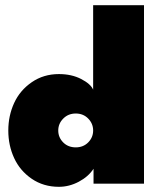

<svg xmlns="http://www.w3.org/2000/svg" viewBox="-20 -708 622 740"><path d="M535 0H340.5V-57.5Q320.5 -27 283.5 -7.5Q246.5 12 207 12Q147.5 12 102.2 -19Q57 -50 34.5 -98.8Q12 -147.5 12 -205Q12 -262 34.5 -311Q57 -360 102.5 -391.2Q148 -422.5 207 -422.5Q256 -422.5 292.8 -403.5Q329.5 -384.5 339 -362.5V-688H535ZM272 -140Q301 -140 320 -159.2Q339 -178.5 339 -205Q339 -231.5 320 -251Q301 -270.5 272 -270.5Q243 -270.5 223.8 -251Q204.5 -231.5 204.5 -205Q204.5 -178.5 223.5 -159.2Q242.5 -140 272 -140Z"/></svg>

Font: League Spartan Black
Style: Regular
Weight: 900
Foundry: The League of Moveable Type
Version: Version 2.002